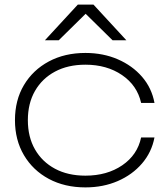

<svg xmlns="http://www.w3.org/2000/svg" viewBox="-20 -802 729 834"><path d="M651 -205Q639 -141 597 -92Q555 -43 491.5 -15.5Q428 12 351 12Q261 12 192 -25Q123 -62 84 -128Q45 -194 45 -280Q45 -367 84 -432.5Q123 -498 192 -535Q261 -572 351 -572Q428 -572 491.5 -544.5Q555 -517 597 -468.5Q639 -420 651 -355H593Q576 -431 510 -476Q444 -521 351 -521Q275 -521 219 -491Q163 -461 132 -407Q101 -353 101 -280Q101 -207 132 -153Q163 -99 219 -69Q275 -39 351 -39Q445 -39 511 -84Q577 -129 593 -205ZM318 -782H386L529 -627H469L344 -750H360L235 -627H175Z"/></svg>

Font: Unbounded ExtraLight
Style: Regular
Weight: 250
Designer: Luke Prowse, Jean-Baptiste Morizot, Fátima Lázaro, Florian Runge
Foundry: NaN
Version: Version 1.701;gftools[0.9.28.dev5+ged2979d]